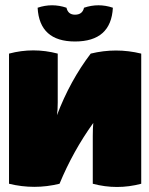

<svg xmlns="http://www.w3.org/2000/svg" viewBox="-20 -720 579 745"><path d="M418 -690Q411 -559 271 -559Q133 -559 126 -690Q182 -709 238 -690Q244 -663 271 -663Q300 -663 306 -690Q362 -709 418 -690ZM528 -7Q434 18 340 -7V-193Q340 -224 342 -243Q263 -133 211 -7Q113 17 15 -7V-512Q109 -537 204 -512V-322Q204 -292 201 -273Q252 -407 332 -512Q430 -536 528 -512Z"/></svg>

Font: Lilita One Rus
Style: Regular
Weight: 400
Designer: Juan Montoreano
Foundry: Juan Montoreano
Version: Version 1.002